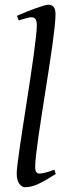

<svg xmlns="http://www.w3.org/2000/svg" viewBox="-20 -762 275 802"><path d="M212.9 -35.2Q189 -20 170.7 -9.5Q152.3 1 137.5 7.6Q122.6 14.2 109.9 17.1Q97.2 20 85 20Q71.3 20 60.5 5.4Q49.8 -9.3 49.8 -38.1Q49.8 -50.3 53.5 -79.6Q57.1 -108.9 63 -149.4Q68.8 -189.9 76.4 -238.5Q84 -287.1 91.8 -337.9Q99.6 -388.7 107.2 -438.5Q114.7 -488.3 120.6 -531.2Q126.5 -574.2 130.1 -607.2Q133.8 -640.1 133.8 -657.2Q133.8 -668.5 131.6 -675Q129.4 -681.6 126 -684.8Q122.6 -688 117.9 -689Q113.3 -689.9 108.9 -689.9Q105 -689.9 96.4 -687.7Q87.9 -685.5 79.6 -683.1Q69.8 -680.2 58.1 -676.8L50.8 -695.8Q71.3 -705.1 92 -713.4Q112.8 -721.7 130.6 -728Q148.4 -734.4 162.1 -738.3Q175.8 -742.2 182.1 -742.2Q195.8 -742.2 203.9 -733.4Q211.9 -724.6 211.9 -702.1Q211.9 -683.1 208.3 -649.4Q204.6 -615.7 198.7 -572.5Q192.9 -529.3 185.1 -479.7Q177.2 -430.2 169.4 -379.4Q161.6 -328.6 153.8 -279.5Q146 -230.5 140.1 -188.5Q134.3 -146.5 130.6 -114.5Q127 -82.5 127 -65.9Q127 -49.3 131.6 -43.2Q136.2 -37.1 144 -37.1Q155.3 -37.1 170.2 -41Q185.1 -44.9 207 -53.2Z"/></svg>

Font: Gentium Plus Afr
Style: Italic
Weight: 400
Italic angle: -8°
Designer: J. Victor Gaultney, Annie Olsen, Iska Routamaa, Becca Hirsbrunner
Foundry: SIL International
Version: Version 5.000